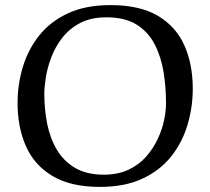

<svg xmlns="http://www.w3.org/2000/svg" viewBox="-20 -718 826 754"><path d="M737 -369Q737 -297 716.5 -228Q696 -159 652.5 -104Q609 -49 539.5 -16.5Q470 16 372 16Q259 16 187.5 -26Q116 -68 82.5 -142.5Q49 -217 49 -314Q49 -386 69.5 -454.5Q90 -523 133.5 -578Q177 -633 246.5 -665.5Q316 -698 414 -698Q528 -698 599 -656.5Q670 -615 703.5 -541Q737 -467 737 -369ZM632 -312Q632 -377 622 -437Q612 -497 586.5 -545.5Q561 -594 515.5 -622Q470 -650 398 -650Q337 -650 294.5 -627.5Q252 -605 224.5 -569.5Q197 -534 181.5 -493Q166 -452 160 -414Q154 -376 154 -350Q154 -288 165.5 -231Q177 -174 204 -129Q231 -84 276 -58Q321 -32 388 -32Q443 -32 484.5 -51.5Q526 -71 554 -103Q582 -135 599.5 -172.5Q617 -210 624.5 -246.5Q632 -283 632 -312Z"/></svg>

Font: Average
Style: Regular
Weight: 400
Designer: Eduardo Tunni
Foundry: Eduardo Rodriguez Tunni
Version: Version 1.003; ttfautohint (v1.8.4.7-5d5b)